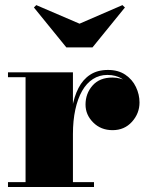

<svg xmlns="http://www.w3.org/2000/svg" viewBox="-20 -750 588 770"><path d="M261 -212Q261 -268.5 269 -315.5Q277 -362.5 294.8 -397Q312.5 -431.5 341.8 -450.5Q371 -469.5 413 -469.5Q454.5 -469.5 482.8 -450.2Q511 -431 525.2 -401Q539.5 -371 539.5 -339Q539.5 -295 509.2 -261.5Q479 -228 431.5 -228Q384.5 -228 353.8 -258.8Q323 -289.5 323 -330.5Q323 -375 351.2 -407Q379.5 -439 430.5 -439Q462.5 -439 486.8 -424.5Q511 -410 524.8 -387Q538.5 -364 538.5 -339H519Q519 -367 506.5 -392.2Q494 -417.5 469.8 -433.5Q445.5 -449.5 410.5 -449.5Q378.5 -449.5 352.8 -433Q327 -416.5 309.2 -385.2Q291.5 -354 282 -310.2Q272.5 -266.5 272.5 -212ZM272.5 -460V-19.5H357V0H12V-19.5H82.5V-440.5H12V-460ZM246 -560 116 -720 125.5 -729.5 299 -655 471 -729.5 481 -720 351 -560Z"/></svg>

Font: Bodoni Moda Black
Style: Regular
Weight: 900
Version: Version 2.005